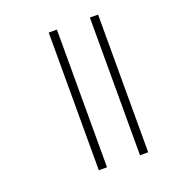

<svg xmlns="http://www.w3.org/2000/svg" viewBox="-116 -718 755 815"><g transform="rotate(-20 261.5 -311.0)"><path d="M379 0V-622H416V0ZM193 0V-622H230V0Z"/></g></svg>

Font: Noto Sans Gurmukhi SemiCondensed ExtraLight
Style: Regular
Weight: 200
Width: 4
Designer: Jelle Bosma - Monotype Design Team
Foundry: Monotype Imaging Inc.
Version: Version 2.004; ttfautohint (v1.8.4.7-5d5b)